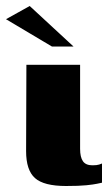

<svg xmlns="http://www.w3.org/2000/svg" viewBox="-54 -615 368 640"><path d="M166 5Q92 5 62.5 -21.5Q33 -48 33 -111L34 -399H213V-119Q213 -91 222.5 -77.5Q232 -64 254 -64Q269 -64 276.5 -66.5Q284 -69 286 -70V-6Q281 -5 269.5 -2.5Q258 0 234 2.5Q210 5 166 5ZM119 -460 -34 -551 45 -595 191 -460Z"/></svg>

Font: Genos ExtraBold
Style: Regular
Weight: 800
Designer: Robert E. Leuschke
Foundry: Robert E. Leuschke
Version: Version 1.010